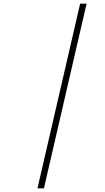

<svg xmlns="http://www.w3.org/2000/svg" viewBox="-20 -770 570 1040"><path d="M414 -750H449L218 250H183Z"/></svg>

Font: Panefresco 1wt
Style: Italic
Weight: 250
Version: Version 1.000